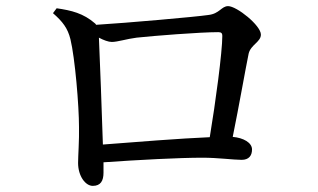

<svg xmlns="http://www.w3.org/2000/svg" viewBox="-20 -655 1040 627"><path d="M165 -628 153 -612C185 -584 201 -563 210 -527C225 -465 238 -310 238 -240C239 -199 235 -145 235 -123C235 -80 259 -48 283 -48C309 -48 318 -65 318 -91V-125C434 -133 564 -140 642 -140C691 -140 743 -133 769 -133C793 -133 803 -147 803 -167C803 -189 775 -205 740 -208C761 -311 782 -432 792 -480C799 -509 832 -518 832 -542C832 -572 753 -635 725 -635C703 -635 697 -610 660 -606C620 -600 393 -580 294 -574L291 -578C252 -612 213 -621 165 -628ZM303 -532C318 -524 334 -518 345 -518C364 -518 394 -528 426 -532C481 -538 633 -550 693 -550C703 -550 706 -546 706 -538C706 -485 684 -321 665 -207C570 -203 418 -191 316 -183C313 -282 306 -465 303 -532Z"/></svg>

Font: Noto Serif TC Medium
Style: Regular
Weight: 500
Designer: Ryoko NISHIZUKA 西塚涼子 (kana & ideographs); Frank Grießhammer (Latin, Greek & Cyrillic); Wenlong ZHANG 张文龙 (bopomofo); San
Foundry: Adobe
Version: Version 2.001;hotconv 1.1.0;makeotfexe 2.6.0